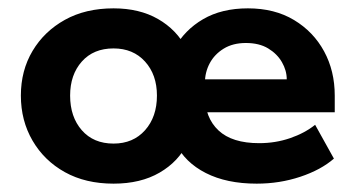

<svg xmlns="http://www.w3.org/2000/svg" viewBox="-20 -430 853 460"><path d="M252 10Q185 10 135.5 -17.5Q86 -45 58 -93Q30 -141 30 -201Q30 -261 58 -308Q86 -355 135.5 -382.5Q185 -410 252 -410Q314 -410 358.5 -384.5Q403 -359 426 -315L398 -314Q422 -358 466.5 -384Q511 -410 574 -410Q638 -410 684.5 -382Q731 -354 756.5 -307Q782 -260 782 -201V-161H420V-240H667Q667 -261 655.5 -281Q644 -301 622.5 -314Q601 -327 569 -327Q538 -327 516 -313.5Q494 -300 482.5 -278.5Q471 -257 471 -232V-201Q471 -148 503.5 -117.5Q536 -87 601 -87Q640 -87 675 -99Q710 -111 735 -131L780 -50Q749 -23 699.5 -6.5Q650 10 595 10Q523 10 473 -15.5Q423 -41 401 -86L429 -87Q408 -43 362.5 -16.5Q317 10 252 10ZM252 -86Q299 -86 327.5 -118Q356 -150 356 -201Q356 -251 327.5 -282.5Q299 -314 252 -314Q204 -314 176 -282.5Q148 -251 148 -201Q148 -150 176 -118Q204 -86 252 -86Z"/></svg>

Font: Rokkitt SemiBold
Style: Bold
Weight: 700
Version: Version 3.103